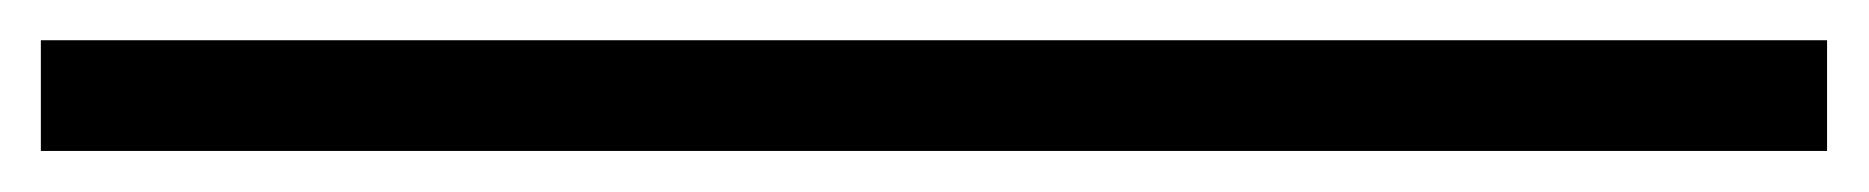

<svg xmlns="http://www.w3.org/2000/svg" viewBox="-20 78 915 94"><path d="M0 151.9V97.7H874.5V151.9Z"/></svg>

Font: Elstob 8pt
Style: Bold
Weight: 700
Designer: Peter S. Baker
Version: Version 1.015